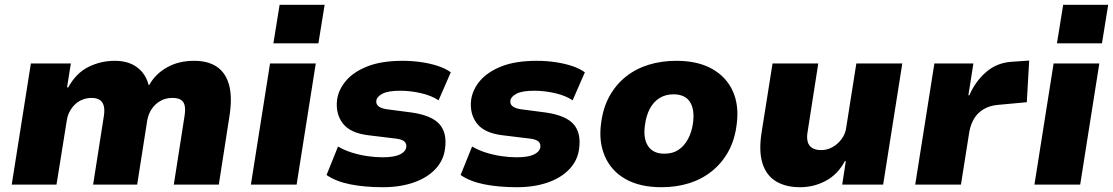

<svg xmlns="http://www.w3.org/2000/svg" viewBox="-20 -771 4649 802"><path d="M29 0 109 -506H276L260 -406H265Q298 -466 349.5 -491.5Q401 -517 460 -517Q516 -517 552.5 -490Q589 -463 601 -415L604 -417Q629 -462 677.5 -489.5Q726 -517 791 -517Q849 -517 886 -492Q923 -467 937 -415.5Q951 -364 938 -283L894 0H706L750 -281Q755 -309 752 -327Q749 -345 736.5 -353.5Q724 -362 700 -362Q673 -362 651 -350Q629 -338 614.5 -317Q600 -296 595 -268L553 0H369L413 -281Q418 -309 414 -326.5Q410 -344 397.5 -353Q385 -362 362 -362Q343 -362 325 -355Q307 -348 293.5 -335Q280 -322 271 -305Q262 -288 259 -268L216 0Z M1122 -590 1148 -751H1336L1310 -590ZM1028 0 1108 -506H1299L1219 0Z M1579 11Q1503 11 1443 -1Q1383 -13 1344 -40L1392 -159Q1417 -144 1448.5 -134Q1480 -124 1513.5 -119Q1547 -114 1577 -114Q1626 -114 1650 -125.5Q1674 -137 1677 -156Q1679 -171 1669 -180Q1659 -189 1634 -192L1519 -206Q1443 -215 1412 -255.5Q1381 -296 1388 -354Q1394 -397 1425.5 -434Q1457 -471 1515.5 -494Q1574 -517 1662 -517Q1702 -517 1739.5 -511.5Q1777 -506 1809 -495.5Q1841 -485 1863 -469L1812 -352Q1782 -372 1738 -382Q1694 -392 1652 -392Q1601 -392 1577.5 -379.5Q1554 -367 1552 -351Q1550 -337 1560 -328Q1570 -319 1593 -315L1700 -301Q1783 -289 1815.5 -252.5Q1848 -216 1839 -150Q1833 -101 1798.5 -64.5Q1764 -28 1707.5 -8.5Q1651 11 1579 11Z M2139 11Q2063 11 2003 -1Q1943 -13 1904 -40L1952 -159Q1977 -144 2008.5 -134Q2040 -124 2073.5 -119Q2107 -114 2137 -114Q2186 -114 2210 -125.5Q2234 -137 2237 -156Q2239 -171 2229 -180Q2219 -189 2194 -192L2079 -206Q2003 -215 1972 -255.5Q1941 -296 1948 -354Q1954 -397 1985.5 -434Q2017 -471 2075.5 -494Q2134 -517 2222 -517Q2262 -517 2299.5 -511.5Q2337 -506 2369 -495.5Q2401 -485 2423 -469L2372 -352Q2342 -372 2298 -382Q2254 -392 2212 -392Q2161 -392 2137.5 -379.5Q2114 -367 2112 -351Q2110 -337 2120 -328Q2130 -319 2153 -315L2260 -301Q2343 -289 2375.5 -252.5Q2408 -216 2399 -150Q2393 -101 2358.5 -64.5Q2324 -28 2267.5 -8.5Q2211 11 2139 11Z M2743 11Q2653 11 2593 -23Q2533 -57 2506.5 -118.5Q2480 -180 2491 -257Q2499 -321 2526 -369.5Q2553 -418 2594.5 -451Q2636 -484 2689.5 -500.5Q2743 -517 2805 -517Q2895 -517 2955 -483Q3015 -449 3041.5 -389Q3068 -329 3057 -250Q3049 -186 3022 -137.5Q2995 -89 2953 -55.5Q2911 -22 2858 -5.5Q2805 11 2743 11ZM2755 -129Q2790 -129 2814 -145Q2838 -161 2854 -190.5Q2870 -220 2875 -259Q2882 -315 2861.5 -346Q2841 -377 2793 -377Q2760 -377 2735 -361.5Q2710 -346 2694.5 -317Q2679 -288 2674 -248Q2666 -193 2687 -161Q2708 -129 2755 -129Z M3322 11Q3262 11 3221.5 -13.5Q3181 -38 3165 -88.5Q3149 -139 3161 -216L3207 -506H3398L3354 -224Q3349 -198 3353.5 -180Q3358 -162 3372.5 -153Q3387 -144 3410 -144Q3435 -144 3457.5 -156.5Q3480 -169 3496 -191Q3512 -213 3515 -240L3557 -506H3749L3669 0H3498L3513 -98H3509Q3480 -43 3430 -16Q3380 11 3322 11Z M3803 0 3883 -506H4046L4025 -373H4029Q4054 -431 4099 -470Q4144 -509 4206 -513L4279 -518L4269 -344L4149 -333Q4114 -330 4089 -315Q4064 -300 4049.5 -276.5Q4035 -253 4029 -221L3994 0Z M4395 -590 4421 -751H4609L4583 -590ZM4301 0 4381 -506H4572L4492 0Z"/></svg>

Font: Nunito Sans 7pt Black
Style: Italic
Weight: 900
Italic angle: -9°
Version: Version 3.101;gftools[0.9.27]